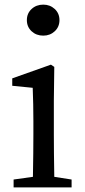

<svg xmlns="http://www.w3.org/2000/svg" viewBox="-20 -814 368 834"><path d="M168 -659.2Q137.7 -659.2 117.2 -678.2Q96.7 -697.3 96.7 -726.6Q96.7 -755.9 117.2 -774.9Q137.7 -793.9 168 -793.9Q197.3 -793.9 217.8 -774.9Q238.3 -755.9 238.3 -726.6Q238.3 -697.3 217.8 -678.2Q197.3 -659.2 168 -659.2ZM215.8 -45.9 291 -34.2V0H39.1V-34.2L123 -45.9Q125 -157.2 125 -230.5V-288.1Q125 -361.3 122.1 -432.6L33.2 -441.4V-473.6L201.2 -533.2L215.8 -523.4L213.9 -377V-230.5Q213.9 -157.2 215.8 -45.9Z"/></svg>

Font: GenYoMin TW TTF Medium
Style: Regular
Weight: 500
Version: Version 1.300